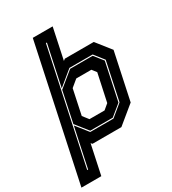

<svg xmlns="http://www.w3.org/2000/svg" viewBox="-272 -867 1061 1184"><g transform="rotate(-30 259.0 -275.0)"><path d="M-48.5 200 153.5 -750H295L248.5 -530.5L260.5 -540H466.5L548 -437L477 -103L351.5 0H145.5L137.5 -9.5L93 200ZM205.5 -141H313L350 -172L392 -368L368 -399H260.5L211.5 -358.5L174 -181.5ZM36.5 124H43L102.5 -155.5L170 -70H335.5L418 -138L475.5 -408.5L422 -476.5H256.5L152.5 -391L214.5 -681.5H207.5ZM174 -77 104.5 -164.5 150.5 -382 257.5 -469.5H418L468 -406.5L411.5 -140L334.5 -77Z"/></g></svg>

Font: Tourney ExtraBold
Style: Italic
Weight: 800
Italic angle: -12°
Version: Version 1.015